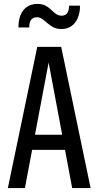

<svg xmlns="http://www.w3.org/2000/svg" viewBox="-20 -959 502 979"><path d="M20 0 170 -720H243L107 0ZM348 0 213 -720H292L442 0ZM107 -272H353V-195H107ZM294 -811Q269 -811 252 -820Q235 -829 221.5 -841Q208 -853 195.5 -862Q183 -871 167 -871Q150 -871 139.5 -859Q129 -847 129 -819H74Q74 -857 85.5 -884Q97 -911 119 -925Q141 -939 170 -939Q196 -939 212.5 -930Q229 -921 241 -909Q253 -897 265.5 -888Q278 -879 295 -879Q312 -879 322 -891Q332 -903 332 -930H388Q388 -893 376 -866Q364 -839 343 -825Q322 -811 294 -811Z"/></svg>

Font: Instrument Sans Condensed Medium
Style: Regular
Weight: 500
Width: 3
Designer: Rodrigo Fuenzalida
Foundry: fragTYPE
Version: Version 1.000;gftools[0.9.28]